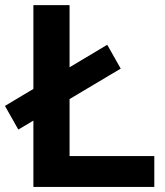

<svg xmlns="http://www.w3.org/2000/svg" viewBox="-57 -739 652 759"><path d="M218 -122.1H553V0H75V-718.8H218ZM-37.4 -320.3 366.9 -562 420.2 -467.8 15.4 -226.8Z"/></svg>

Font: Min Sans VF VF
Style: Regular
Weight: 400
Designer: Jinseong-Kim, NotoSansCJK, Nunito
Foundry: Jinseong-Kim
Version: Version 1.420;Glyphs 3.1.2 (3151)